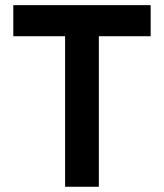

<svg xmlns="http://www.w3.org/2000/svg" viewBox="-20 -713 626 733"><path d="M228.5 0H357.4V-574.7H555.2V-693.4H30.8V-574.7H228.5Z"/></svg>

Font: Cascadia Mono NF
Style: Bold
Weight: 700
Monospace: yes
Designer: Aaron Bell
Foundry: Saja Typeworks
Version: Version 2404.023